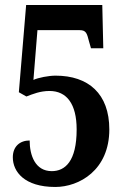

<svg xmlns="http://www.w3.org/2000/svg" viewBox="-20 -734 496 764"><path d="M200 10C295 10 415 -57 415 -219C415 -361 332 -433 201 -433C174 -433 132 -425 113 -416L129 -614H297C323 -614 326 -601 334 -570L342 -542H391L387 -714H84L55 -367L85 -350C111 -360 140 -372 177 -372C245 -372 285 -321 285 -219C285 -92 239 -53 186 -53C120 -53 98 -116 98 -175C59 -175 31 -151 31 -108C31 -51 77 10 200 10Z"/></svg>

Font: Noto Serif Bengali ExtraCondensed
Style: Bold
Weight: 700
Width: 2
Designer: Juan Bruce, Universal Thirst, Indian Type Foundry and the Monotype Design Team.
Foundry: Monotype Imaging Inc.
Version: Version 2.003